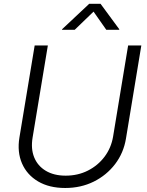

<svg xmlns="http://www.w3.org/2000/svg" viewBox="-20 -963 760 995"><path d="M317.9 11.2Q234.9 11.2 177.2 -22.9Q119.6 -57.1 94 -116.2Q68.4 -175.3 80.6 -250L159.7 -727.5H228L148.9 -250Q139.2 -191.9 157.2 -147.5Q175.3 -103 217.3 -77.9Q259.3 -52.7 320.3 -52.7Q383.8 -52.7 435.8 -79.1Q487.8 -105.5 522 -151.1Q556.2 -196.8 565.9 -254.4L644 -727.5H712.4L632.8 -245.1Q620.6 -170.4 576.4 -112.5Q532.2 -54.7 465.6 -21.7Q398.9 11.2 317.9 11.2ZM367.2 -808.6H301.3L301.8 -811.5L442.4 -943.4H501L598.1 -811.5L597.7 -808.6H530.8L464.8 -902.8Z"/></svg>

Font: Inter 20pt Light
Style: Italic
Weight: 300
Italic angle: -9.3988°
Version: Version 4.001;git-66647c0bb